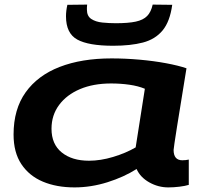

<svg xmlns="http://www.w3.org/2000/svg" viewBox="-20 -805 889 835"><path d="M712 10Q668 10 629 -12Q590 -34 574 -70Q519 -35 447.5 -12.5Q376 10 304 10Q226 10 166.5 -15Q107 -40 73 -91Q39 -142 39 -220Q39 -330 91.5 -403.5Q144 -477 239.5 -514Q335 -551 465 -551Q525 -551 587 -545.5Q649 -540 702.5 -530Q756 -520 791 -508Q765 -350 750 -255Q735 -160 735 -153Q735 -108 773 -108Q788 -108 801 -111V-1Q785 4 760 7Q735 10 712 10ZM570 -164 610 -419Q581 -431 543 -436.5Q505 -442 463 -442Q386 -442 328 -417.5Q270 -393 237 -348.5Q204 -304 204 -245Q204 -178 248.5 -142Q293 -106 367 -106Q417 -106 472 -122.5Q527 -139 570 -164ZM472 -606Q365 -606 316 -633Q267 -660 267 -734Q267 -758 273 -784L359 -785Q358 -778 358 -772.5Q358 -767 358 -763Q358 -735 377 -722.5Q396 -710 425 -707Q454 -704 484 -704Q538 -704 570.5 -711Q603 -718 620 -735.5Q637 -753 644 -785L729 -784Q719 -711 687 -672.5Q655 -634 601.5 -620Q548 -606 472 -606Z"/></svg>

Font: Georama Extra Expanded SemiBold
Style: Italic
Weight: 600
Width: 8
Italic angle: -9°
Designer: Jean-Baptiste Levee
Foundry: Production Type
Version: Version 1.000